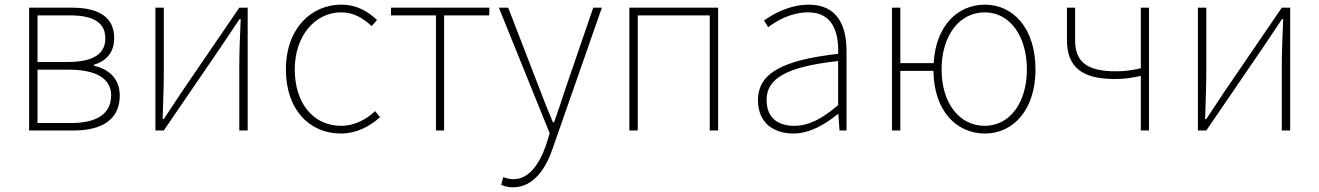

<svg xmlns="http://www.w3.org/2000/svg" viewBox="-20 -560 5662 824"><path d="M105 0H296C419 0 494 -48 494 -150C494 -229 438 -266 383 -278V-282C431 -297 470 -329 470 -397C470 -486 404 -527 290 -527H105ZM141 -294V-494H281C387 -494 432 -459 432 -395C432 -333 387 -294 271 -294ZM141 -32V-261H276C393 -261 457 -222 457 -151C457 -73 398 -32 285 -32Z M647 0H683L931 -363L1008 -478H1013C1010 -407 1007 -336 1007 -277V0H1043V-527H1007L759 -164C737 -131 705 -82 683 -49H678C680 -120 683 -191 683 -249V-527H647Z M1443 13C1511 13 1567 -18 1611 -57L1590 -83C1553 -48 1502 -20 1444 -20C1324 -20 1245 -118 1245 -262C1245 -407 1333 -507 1444 -507C1498 -507 1540 -481 1575 -448L1598 -474C1563 -507 1516 -540 1444 -540C1317 -540 1207 -439 1207 -262C1207 -88 1309 13 1443 13Z M1851 0H1886V-494H2080V-527H1658V-494H1851Z M2182 244C2273 244 2326 156 2353 74L2563 -527H2526L2408 -183C2393 -138 2375 -82 2358 -35H2353C2333 -82 2311 -138 2294 -183L2161 -527H2121L2339 12L2324 61C2295 145 2250 209 2184 209C2168 209 2151 205 2140 200L2131 233C2144 240 2164 244 2182 244Z M2681 0H2717V-494H3026V0H3062V-527H2681Z M3385 13C3455 13 3521 -26 3575 -70H3578L3583 0H3613V-341C3613 -448 3575 -540 3451 -540C3365 -540 3292 -496 3259 -472L3277 -443C3311 -470 3374 -507 3449 -507C3558 -507 3580 -414 3577 -329C3340 -302 3233 -247 3233 -130C3233 -30 3303 13 3385 13ZM3388 -20C3324 -20 3270 -50 3270 -131C3270 -220 3348 -273 3577 -298V-109C3508 -50 3451 -20 3388 -20Z M4206 -20C4097 -20 4021 -118 4021 -262C4021 -407 4097 -507 4206 -507C4313 -507 4387 -407 4387 -262C4387 -118 4313 -20 4206 -20ZM3844 -289V-527H3808V0H3844V-256H3986C3988 -86 4083 13 4207 13C4328 13 4424 -88 4424 -262C4424 -439 4328 -540 4207 -540C4089 -540 3996 -449 3987 -289Z M4876 0H4911V-527H4876V-267C4836 -258 4807 -254 4769 -254C4649 -254 4594 -291 4594 -388V-527H4559V-388C4559 -271 4625 -221 4763 -221C4814 -221 4832 -226 4876 -234Z M5121 0H5157L5405 -363L5482 -478H5487C5484 -407 5481 -336 5481 -277V0H5517V-527H5481L5233 -164C5211 -131 5179 -82 5157 -49H5152C5154 -120 5157 -191 5157 -249V-527H5121Z"/></svg>

Font: Noto Sans CJK Thin
Style: Regular
Weight: 100
Designer: Ryoko NISHIZUKA (kana & ideographs); Paul D. Hunt (Latin, Greek & Cyrillic); Wenlong ZHANG (bopomofo); Sandoll Communica
Foundry: Adobe Systems Incorporated
Version: Version 1.000;PS 1;hotconv 1.0.78;makeotf.lib2.5.61930